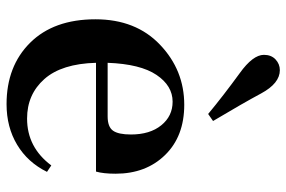

<svg xmlns="http://www.w3.org/2000/svg" viewBox="-170 -726 911 612"><g transform="rotate(90 286.0 -419.5)"><path d="M365.2 -642.6 342.8 -627Q285.2 -674.8 212.9 -727.5Q154.3 -769.5 154.3 -804.7Q154.3 -828.1 168.9 -841.8Q183.6 -855.5 203.1 -855.5Q245.1 -855.5 277.3 -795.9Q307.6 -739.3 365.2 -642.6ZM179.7 -306.6H350.6Q383.8 -306.6 396 -323.7Q408.2 -340.8 408.2 -380.9Q408.2 -441.4 378.9 -477.5Q349.6 -513.7 303.7 -513.7Q252.9 -513.7 218.3 -462.4Q183.6 -411.1 179.7 -306.6ZM526.4 -269.5H179.7Q182.6 -160.2 231.4 -105Q280.3 -49.8 357.4 -49.8Q449.2 -49.8 506.8 -127L527.3 -113.3Q497.1 -51.8 440.9 -18.1Q384.8 15.6 311.5 15.6Q190.4 15.6 115.7 -59.6Q41 -134.8 41 -267.6Q41 -396.5 122.1 -473.6Q203.1 -550.8 313.5 -550.8Q414.1 -550.8 473.6 -489.7Q533.2 -428.7 533.2 -332Q533.2 -293 526.4 -269.5Z"/></g></svg>

Font: GenYoMin TW TTF Bold
Style: Regular
Weight: 700
Version: Version 1.300